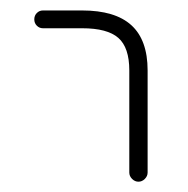

<svg xmlns="http://www.w3.org/2000/svg" viewBox="-20 -567 362 369"><path d="M137.7 -512.7H62.5Q55.7 -512.7 50.8 -517.6Q45.9 -522.5 45.9 -529.8Q45.9 -537.1 50.8 -542Q55.7 -546.9 62.5 -546.9H137.7Q201.2 -546.9 232.4 -518.6Q263.7 -490.2 263.7 -431.6V-235.4Q263.7 -228.5 258.3 -223.1Q252.9 -217.8 246.1 -217.8Q239.3 -217.8 233.9 -223.1Q228.5 -228.5 228.5 -235.4V-431.6Q228.5 -475.6 207.5 -494.1Q186.5 -512.7 137.7 -512.7Z"/></svg>

Font: Gen Jyuu Gothic ExtraLight
Style: Regular
Weight: 100
Designer: [Source Han Sans]
Ryoko NISHIZUKA  (kana & ideographs); Paul D. Hunt (Latin, Greek & Cyrillic); Wenlong ZHANG  (bopomofo
Version: Version 1.002.20150607